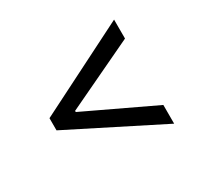

<svg xmlns="http://www.w3.org/2000/svg" viewBox="-114 -706 891 841"><g transform="rotate(-30 331.0 -285.0)"><path d="M85 -253.9V-315.4L545.9 -547.9V-452.1L198.2 -287.1V-281.2L545.9 -116.2V-21.5Z"/></g></svg>

Font: Inter-Regular
Style: Regular
Weight: 400
Designer: Rasmus Andersson
Foundry: rsms
Version: Version 4.000;git-a52131595